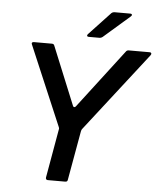

<svg xmlns="http://www.w3.org/2000/svg" viewBox="-62 -1022 888 1075"><g transform="rotate(5 381.5 -484.5)"><path d="M359 -12Q358 0 345 0H247Q241 0 238 -4Q235 -8 236 -14L284 -287Q285 -289 285 -292Q285 -297 282 -303L93 -748Q91 -752 91 -754Q91 -763 103 -763H204Q215 -763 218 -753L351 -428Q354 -420 359 -420Q364 -420 368 -425L620 -755Q625 -763 636 -763H752Q763 -763 763 -755Q763 -752 760 -747L414 -302Q410 -298 408 -287ZM407 -819Q396 -819 396 -826Q396 -830 401 -835L521 -963Q528 -969 537 -969H625Q636 -969 636 -962Q636 -958 630 -953L483 -825Q475 -819 467 -819Z"/></g></svg>

Font: Open Sauce Two Medium Italic
Style: Regular
Weight: 500
Italic angle: -10°
Designer: Alfredo Marco Pradil
Foundry: Creative Sauce Fz LLC
Version: Version 1.477